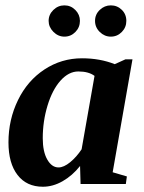

<svg xmlns="http://www.w3.org/2000/svg" viewBox="-20 -689 540 719"><path d="M401.9 -43.9 455.1 -28.3 451.2 0H281.7L279.8 -67.4Q251 -31.2 214.6 -10.5Q178.2 10.3 140.6 10.3Q79.6 10.3 45.7 -33.7Q11.7 -77.6 11.7 -155.8Q11.7 -241.2 47.4 -314.2Q83 -387.2 146.7 -429Q210.4 -470.7 287.1 -470.7Q354.5 -470.7 409.7 -448.7L449.7 -466.8H476.1ZM140.1 -171.4Q140.1 -121.1 157 -91.6Q173.8 -62 199.2 -62Q218.8 -62 242.7 -81.5Q266.6 -101.1 285.6 -129.9L334 -404.8Q312 -421.4 273.4 -421.4Q237.3 -421.4 206.5 -387Q175.8 -352.5 158 -293.7Q140.1 -234.9 140.1 -171.4ZM395 -551.8Q371.6 -551.8 353.8 -569.1Q335.9 -586.4 335.9 -610.8Q335.9 -635.3 353.8 -652.1Q371.6 -668.9 395 -668.9Q418.9 -668.9 436 -652.3Q453.1 -635.7 453.1 -610.8Q453.1 -586.4 436 -569.1Q418.9 -551.8 395 -551.8ZM221.2 -551.8Q197.8 -551.8 179.9 -569.8Q162.1 -587.9 162.1 -610.8Q162.1 -634.3 179.7 -651.6Q197.3 -668.9 221.2 -668.9Q245.1 -668.9 262.2 -651.6Q279.3 -634.3 279.3 -610.8Q279.3 -586.4 262.2 -569.1Q245.1 -551.8 221.2 -551.8Z"/></svg>

Font: Liberation Serif
Style: Bold Italic
Weight: 700
Italic angle: -16.333°
Designer: Steve Matteson
Foundry: Ascender Corporation
Version: Version 2.1.5